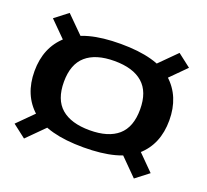

<svg xmlns="http://www.w3.org/2000/svg" viewBox="-100 -712 845 785"><g transform="rotate(20 323.0 -319.0)"><path d="M317 -94Q473.5 -94 541.8 -153.8Q610 -213.5 610 -317.5Q610 -421.5 541.8 -482.8Q473.5 -544 317 -544Q160 -544 91.5 -483.2Q23 -422.5 23 -319Q23 -215 91.5 -154.5Q160 -94 317 -94ZM77 -45 185.5 -153.5 128.5 -197.5 20 -89ZM555 -45 612 -89 504 -197.5 447 -153.5ZM317 -168.5Q236 -168.5 193.5 -205.2Q151 -242 151 -319Q151 -395.5 193.5 -432.5Q236 -469.5 317 -469.5Q398 -469.5 440.2 -432.5Q482.5 -395.5 482.5 -319Q482.5 -242 440.2 -205.2Q398 -168.5 317 -168.5ZM128.5 -439 185.5 -483.5 77 -591.5 20 -547.5ZM504 -439 612 -547.5 555 -591.5 447 -483.5Z"/></g></svg>

Font: Anybody SemiExpanded Medium
Style: Regular
Weight: 500
Width: 6
Version: Version 1.113;gftools[0.9.25]